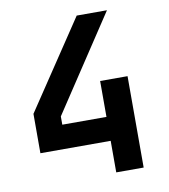

<svg xmlns="http://www.w3.org/2000/svg" viewBox="-82 -800 764 869"><g transform="rotate(-10 300.0 -365.0)"><path d="M382 0H508V-420H382V-255H179V-293L468 -730H329L59 -326V-145H382Z"/></g></svg>

Font: JetBrains Mono
Style: Bold
Weight: 558
Monospace: yes
Designer: Philipp Nurullin, Konstantin Bulenkov
Foundry: JetBrains
Version: Version 2.305